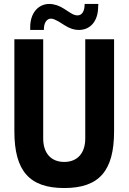

<svg xmlns="http://www.w3.org/2000/svg" viewBox="-20 -925 642 959"><path d="M130.9 -775.4H199.2V-778.3C199.2 -811.5 213.9 -832 234.4 -832C245.1 -832 256.8 -826.2 269.5 -819.3L275.4 -815.9L301.8 -799.3C329.6 -781.7 351.1 -775.4 373.5 -775.4C433.1 -775.4 470.2 -821.3 470.2 -891.6C470.2 -892.6 470.2 -894.5 470.7 -897.9C471.2 -901.4 471.2 -903.8 471.2 -905.3H402.8C402.8 -868.2 389.6 -848.1 366.7 -848.1C354 -848.1 341.8 -854 329.1 -862.3L299.8 -881.3C276.4 -896.5 250.5 -905.3 226.1 -905.3C170.4 -905.3 130.9 -858.9 130.9 -790ZM300.8 14.2C475.1 14.2 549.8 -71.3 549.8 -269V-729H405.8V-232.9C405.8 -160.2 366.7 -116.2 300.8 -116.2C234.9 -116.2 195.8 -160.2 195.8 -232.9V-729H51.8V-269C51.8 -71.3 127 14.2 300.8 14.2Z"/></svg>

Font: Hack
Style: Bold
Weight: 700
Monospace: yes
Designer: Christopher Simpkins
Foundry: Christopher Simpkins
Version: Version 2.010